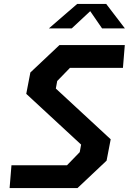

<svg xmlns="http://www.w3.org/2000/svg" viewBox="-20 -960 660 980"><path d="M29 0H375.5L524 -140L545 -249L265 -508L272 -546.5L337 -613.5H607.5L617 -730H283.5L135 -590L114 -481L394 -222L387 -183.5L322 -116.5H38.5ZM229.5 -815H346L440.5 -903L501 -815H617.5L522 -940H374Z"/></svg>

Font: Monaspace Krypton SemiBold
Style: Italic
Weight: 600
Italic angle: -11°
Designer: Riley Cran & the Lettermatic Team
Foundry: Lettermatic
Version: Version 1.101 (Monaspace Krypton)